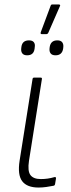

<svg xmlns="http://www.w3.org/2000/svg" viewBox="-20 -830 320 861"><path d="M153 11Q101 11 79.5 -17.5Q58 -46 68 -110L126 -476Q127 -482 133 -482H162Q169 -482 168 -476L110 -109Q103 -63 116.5 -45Q130 -27 163 -27Q178 -27 193 -29Q208 -31 225 -36Q232 -37 231 -29L227 -5Q226 2 220 3Q205 6 187.5 8.5Q170 11 153 11ZM167 -677Q160 -677 163 -686L207 -804Q209 -810 214 -810H244Q247 -810 249 -808Q251 -806 249 -803L197 -684Q194 -677 188 -677ZM102 -582Q87 -582 80.5 -590Q74 -598 75 -611L76 -620Q80 -649 110 -649Q125 -649 131.5 -641Q138 -633 136 -620L135 -611Q131 -582 102 -582ZM229 -582Q214 -582 207.5 -590Q201 -598 202 -611L203 -620Q208 -649 237 -649Q252 -649 258.5 -641Q265 -633 264 -620L263 -611Q258 -582 229 -582Z"/></svg>

Font: Sofia Sans Semi Condensed ExtraLight
Style: Italic
Weight: 250
Italic angle: -9°
Version: Version 4.100